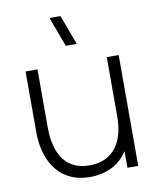

<svg xmlns="http://www.w3.org/2000/svg" viewBox="-87 -840 758 921"><g transform="rotate(-10 292.0 -379.5)"><path d="M271.5 -627.5 217.5 -772.5H271L325 -627.5ZM277.5 12.5Q233 12.5 197.8 -0.5Q162.5 -13.5 136.5 -37.2Q110.5 -61 93.5 -93.2Q76.5 -125.5 68.2 -164Q60 -202.5 60 -244.5V-540H118V-259Q118 -208 128.2 -168Q138.5 -128 159.2 -100Q180 -72 211.2 -57.5Q242.5 -43 285 -43Q329 -43 361.2 -58.2Q393.5 -73.5 414.2 -101Q435 -128.5 445.2 -166.2Q455.5 -204 455.5 -248.5L501 -243Q501 -155.5 471.2 -98.8Q441.5 -42 391 -14.8Q340.5 12.5 277.5 12.5ZM461 0V-121.5H455.5V-540H513.5V0Z"/></g></svg>

Font: Manrope ExtraLight Light
Style: Regular
Weight: 300
Version: Version 4.504